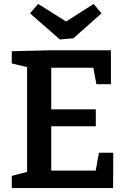

<svg xmlns="http://www.w3.org/2000/svg" viewBox="-20 -958 653 978"><path d="M484 -180H557L556 0H40V-62L135 -87L118 -62V-637L135 -612L40 -635V-697L239 -702H545V-529H471L452 -631L476 -613H221L241 -633V-381L221 -401H468V-315H221L241 -337V-69L221 -89H488L464 -69ZM457 -938 497 -890 354 -763 285 -757 133 -890 174 -938 359 -822 277 -823Z"/></svg>

Font: Bitter Thin SemiBold
Style: Regular
Weight: 600
Version: Version 2.002